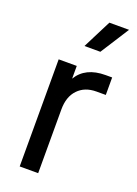

<svg xmlns="http://www.w3.org/2000/svg" viewBox="-149 -846 648 908"><g transform="rotate(20 175.0 -392.0)"><path d="M72 -539H163V-475Q205 -545 306 -545H339V-457H292Q234 -457 199.5 -421Q165 -385 165 -321V0H72ZM238 -784H337L245 -640H165Z"/></g></svg>

Font: Eudoxus Sans Medium
Style: Regular
Weight: 500
Designer: Stijn de Vries
Foundry: tokotype
Version: Version 2.005